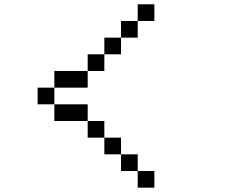

<svg xmlns="http://www.w3.org/2000/svg" viewBox="-20 -866 1040 886"><path d="M692.3 -846.2V-769.2H615.4V-846.2ZM538.5 -153.8H615.4V-76.9H538.5ZM461.5 -153.8V-230.8H538.5V-153.8ZM692.3 -76.9V0H615.4V-76.9ZM538.5 -692.3V-769.2H615.4V-692.3ZM461.5 -615.4V-692.3H538.5V-615.4ZM384.6 -538.5V-615.4H461.5V-538.5ZM230.8 -461.5V-538.5H384.6V-461.5ZM230.8 -384.6H153.8V-461.5H230.8ZM384.6 -307.7H230.8V-384.6H384.6ZM384.6 -230.8V-307.7H461.5V-230.8Z"/></svg>

Font: Mintsoda - Lime Green 13x16
Style: Regular
Weight: 400
Designer: Mintsoda-15
Version: Version 1.0